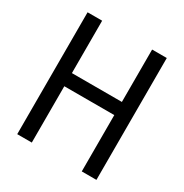

<svg xmlns="http://www.w3.org/2000/svg" viewBox="-165 -841 930 970"><g transform="rotate(30 300.0 -355.5)"><path d="M530.8 0H445.3V-328.6H153.8V0H68.8V-710.9H153.8V-405.3H445.3V-710.9H530.8Z"/></g></svg>

Font: Roboto Mono
Style: Regular
Weight: 400
Designer: Google
Version: Version 2.000985; 2015; ttfautohint (v1.3)